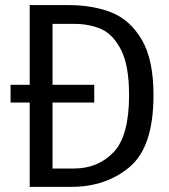

<svg xmlns="http://www.w3.org/2000/svg" viewBox="-20 -726 655 746"><path d="M246.2 -706.2Q340.5 -706.2 412.8 -677.7Q485.1 -649.2 530.8 -571.8Q576.4 -494.4 576.4 -356.4Q576.4 -155.9 484.4 -77.9Q392.3 0 257.4 0H95.4V-327.7H21V-396.4H95.4V-706.2ZM268.2 -71.3Q360 -71.3 420.8 -134.1Q481.5 -196.9 481.5 -356.4Q481.5 -471.3 450.3 -532.3Q419 -593.3 372.6 -613.3Q326.2 -633.3 267.2 -633.3H184.1V-396.4H346.2V-327.7H184.1V-71.3Z"/></svg>

Font: Fira Code Fixed
Style: Regular
Weight: 400
Monospace: yes
Designer: Carrois Corporate, Edenspiekermann AG, Nikita Prokopov
Foundry: Carrois Corporate, Edenspiekermann AG, Nikita Prokopov
Version: Version 5.002